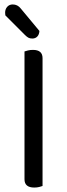

<svg xmlns="http://www.w3.org/2000/svg" viewBox="-20 -837 302 862"><path d="M171 -2Q166 0 156 2.5Q146 5 134 5Q90 5 90 -32V-606Q95 -608 105.5 -610.5Q116 -613 128 -613Q171 -613 171 -576ZM4 -768Q3 -773 3 -780Q3 -796 12.5 -806.5Q22 -817 37 -817Q59 -817 73 -799L157 -698Q156 -682 147.5 -673Q139 -664 125 -664Q114 -664 107 -668Q100 -672 92 -680Z"/></svg>

Font: Baloo Bhai 2
Style: Regular
Weight: 400
Designer: Supriya Tembe, Noopur Datye and Ek Type
Foundry: Ek Type
Version: Version 1.640;PS 1.000;hotconv 16.6.51;makeotf.lib2.5.65220;